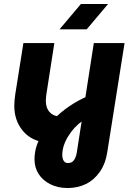

<svg xmlns="http://www.w3.org/2000/svg" viewBox="-20 -730 666 968"><path d="M321 218Q272 218 234 199Q196 180 175 147.5Q154 115 154 74Q154 20 179 -29.5Q204 -79 243.5 -121Q283 -163 330.5 -195Q378 -227 423 -245L399 -123Q353 -91 323.5 -42.5Q294 6 294 51Q294 69 301 80.5Q308 92 323 92Q343 92 353 77.5Q363 63 367 40L453 -513H608L521 36Q512 95 483.5 136Q455 177 413.5 197.5Q372 218 321 218ZM218 -10Q139 -18 95.5 -70Q52 -122 52 -197Q52 -210 53.5 -225.5Q55 -241 57 -255L98 -513H254L214 -256Q213 -246 212 -237.5Q211 -229 211 -223Q211 -185 231 -164Q251 -143 288 -141ZM280 -582 388 -710H525L417 -582Z"/></svg>

Font: MuseoModerno
Style: Bold Italic
Weight: 700
Italic angle: -9°
Designer: Pablo Cosgaya, Héctor Gatti, Marcela Romero, and the Authors of The MuseoModerno Project.
Foundry: Omnibus-Type Team
Version: Version 1.003